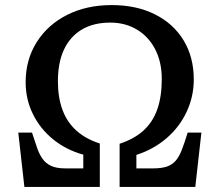

<svg xmlns="http://www.w3.org/2000/svg" viewBox="-20 -736 865 756"><path d="M76 0 52 -214H106Q117 -180 126 -154Q135 -128 148 -110Q161 -92 182 -82.5Q203 -73 237 -73H308V-127Q240 -146 189 -187.5Q138 -229 109.5 -287Q81 -345 81 -412Q81 -501 124.5 -570Q168 -639 244.5 -677.5Q321 -716 420 -716Q517 -716 590 -679.5Q663 -643 703 -577Q743 -511 743 -423Q743 -356 715 -296Q687 -236 636 -192Q585 -148 517 -126V-73H583Q617 -73 638 -80.5Q659 -88 672.5 -104Q686 -120 696.5 -147.5Q707 -175 719 -214H773L749 0H451V-170Q509 -189 545.5 -222.5Q582 -256 599.5 -306Q617 -356 617 -425Q617 -491 591.5 -541Q566 -591 520 -619Q474 -647 414 -647Q348 -647 302 -619.5Q256 -592 232 -541Q208 -490 208 -416Q208 -352 226 -303.5Q244 -255 280.5 -222Q317 -189 373 -171V0Z"/></svg>

Font: Literata 18pt Medium
Style: Regular
Weight: 500
Designer: Latin by Veronika Burian and Jose Scaglione. Greek by Irene Vlachou. Cyrillic by Vera Evstafieva.
Foundry: TypeTogether
Version: Version 3.103;gftools[0.9.29]